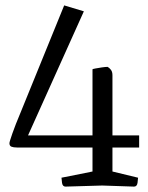

<svg xmlns="http://www.w3.org/2000/svg" viewBox="-20 -636 550 712"><path d="M223 56Q212 56 210 42Q208 28 208 23L323 0V-89H43Q30 -89 22.5 -92Q15 -95 15 -105Q15 -110 26 -141.5Q37 -173 56 -218L218 -616L291 -594L84 -134H323V-379Q323 -380 333.5 -382Q344 -384 357.5 -386Q371 -388 379 -388Q385 -385 391 -377.5Q397 -370 397 -357V-134H496V-89H397V0L492 23Q492 28 490 42Q488 56 477 56L359 52Z"/></svg>

Font: Mate
Style: Regular
Weight: 400
Designer: Eduardo Rodriguez Tunni
Foundry: Eduardo Rodriguez Tunni
Version: Version 1.003; ttfautohint (v1.8.4.7-5d5b);gftools[0.9.24]